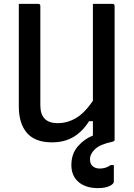

<svg xmlns="http://www.w3.org/2000/svg" viewBox="-20 -720 690 990"><path d="M248 14Q161 14 119 -34.5Q77 -83 77 -171V-700H177Q188 -700 188 -689V-177Q188 -85 277 -85Q327 -85 371.5 -111Q416 -137 459 -200V-700H560Q571 -700 571 -689V0Q571 4 569 6.5Q567 9 559 11Q497 24 470.5 48.5Q444 73 444 102Q444 125 458 137Q472 149 495 149Q526 149 551 131H567V216Q567 229 544 239.5Q521 250 486 250Q422 250 385 218.5Q348 187 348 131Q348 73 381.5 34.5Q415 -4 459 -21V-95H439Q407 -43 360 -14.5Q313 14 248 14Z"/></svg>

Font: Recursive Sn Lnr St Med
Style: Regular
Weight: 500
Version: Version 1.085;hotconv 1.1.0;makeotfexe 2.6.0; ttfautohint (v